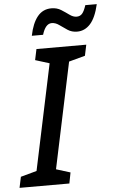

<svg xmlns="http://www.w3.org/2000/svg" viewBox="-93 -961 607 1002"><g transform="rotate(-5 210.5 -460.0)"><path d="M-32 0 -20 -57 64 -80 181 -634 107 -657 119 -714H380L368 -657L283 -634L166 -80L240 -57L229 0ZM101 -785Q114 -850 142 -884.5Q170 -919 215 -919Q244 -919 266 -905Q288 -891 306.5 -877.5Q325 -864 343 -864Q361 -864 372 -876.5Q383 -889 393 -920H453Q437 -850 408 -818Q379 -786 339 -786Q311 -786 289.5 -800Q268 -814 249 -828Q230 -842 210 -842Q177 -842 160 -785Z"/></g></svg>

Font: Noto Sans SemiCondensed Medium
Style: Italic
Weight: 500
Width: 4
Italic angle: -12°
Designer: Monotype Design Team
Foundry: Monotype Imaging Inc.
Version: Version 2.013; ttfautohint (v1.8.4.7-5d5b)